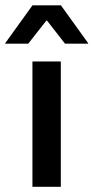

<svg xmlns="http://www.w3.org/2000/svg" viewBox="-43 -714 357 734"><path d="M81 0V-479H189.5V0ZM81 -693.5H190L294 -549V-547H205.5L137 -635H134L65 -547H-23V-549Z"/></svg>

Font: Anek Latin Expanded Medium
Style: Regular
Weight: 500
Width: 7
Designer: Yesha Goshar
Foundry: Ek Type
Version: Version 1.003